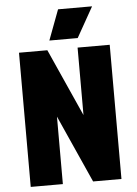

<svg xmlns="http://www.w3.org/2000/svg" viewBox="-61 -966 721 1012"><g transform="rotate(-5 300.0 -460.0)"><path d="M60 0V-710H210L370 -353V-710H540V0H390L230 -357V0ZM225 -760 285 -920H465L375 -760Z"/></g></svg>

Font: Geist Mono Black
Style: Regular
Weight: 900
Monospace: yes
Designer: Basement.studio, Andrés Briganti, Mateo Zaragoza
Foundry: Basement.studio, Vercel, Andrés Briganti, Guido Ferreyra, Mateo Zaragoza
Version: Version 1.500; ttfautohint (v1.8.4.7-5d5b)